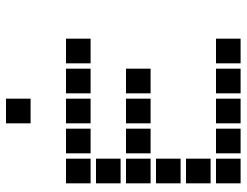

<svg xmlns="http://www.w3.org/2000/svg" viewBox="-111 -720 822 640"><g transform="rotate(-90 300.0 -400.0)"><path d="M210 -791Q209 -791 209 -791Q209 -791 209 -790V-710Q209 -709 209 -709Q209 -709 210 -709H290Q291 -709 291 -709Q291 -709 291 -710V-790Q291 -791 291 -791Q291 -791 290 -791ZM10 -591Q9 -591 9 -591Q9 -591 9 -590V-510Q9 -509 9 -509Q9 -509 10 -509H90Q91 -509 91 -509Q91 -509 91 -510V-590Q91 -591 91 -591Q91 -591 90 -591ZM110 -591Q109 -591 109 -591Q109 -591 109 -590V-510Q109 -509 109 -509Q109 -509 110 -509H190Q191 -509 191 -509Q191 -509 191 -510V-590Q191 -591 191 -591Q191 -591 190 -591ZM210 -591Q209 -591 209 -591Q209 -591 209 -590V-510Q209 -509 209 -509Q209 -509 210 -509H290Q291 -509 291 -509Q291 -509 291 -510V-590Q291 -591 291 -591Q291 -591 290 -591ZM310 -591Q309 -591 309 -591Q309 -591 309 -590V-510Q309 -509 309 -509Q309 -509 310 -509H390Q391 -509 391 -509Q391 -509 391 -510V-590Q391 -591 391 -591Q391 -591 390 -591ZM410 -591Q409 -591 409 -591Q409 -591 409 -590V-510Q409 -509 409 -509Q409 -509 410 -509H490Q491 -509 491 -509Q491 -509 491 -510V-590Q491 -591 491 -591Q491 -591 490 -591ZM10 -491Q9 -491 9 -491Q9 -491 9 -490V-410Q9 -409 9 -409Q9 -409 10 -409H90Q91 -409 91 -409Q91 -409 91 -410V-490Q91 -491 91 -491Q91 -491 90 -491ZM10 -391Q9 -391 9 -391Q9 -391 9 -390V-310Q9 -309 9 -309Q9 -309 10 -309H90Q91 -309 91 -309Q91 -309 91 -310V-390Q91 -391 91 -391Q91 -391 90 -391ZM110 -391Q109 -391 109 -391Q109 -391 109 -390V-310Q109 -309 109 -309Q109 -309 110 -309H190Q191 -309 191 -309Q191 -309 191 -310V-390Q191 -391 191 -391Q191 -391 190 -391ZM210 -391Q209 -391 209 -391Q209 -391 209 -390V-310Q209 -309 209 -309Q209 -309 210 -309H290Q291 -309 291 -309Q291 -309 291 -310V-390Q291 -391 291 -391Q291 -391 290 -391ZM310 -391Q309 -391 309 -391Q309 -391 309 -390V-310Q309 -309 309 -309Q309 -309 310 -309H390Q391 -309 391 -309Q391 -309 391 -310V-390Q391 -391 391 -391Q391 -391 390 -391ZM10 -291Q9 -291 9 -291Q9 -291 9 -290V-210Q9 -209 9 -209Q9 -209 10 -209H90Q91 -209 91 -209Q91 -209 91 -210V-290Q91 -291 91 -291Q91 -291 90 -291ZM10 -191Q9 -191 9 -191Q9 -191 9 -190V-110Q9 -109 9 -109Q9 -109 10 -109H90Q91 -109 91 -109Q91 -109 91 -110V-190Q91 -191 91 -191Q91 -191 90 -191ZM10 -91Q9 -91 9 -91Q9 -91 9 -90V-10Q9 -9 9 -9Q9 -9 10 -9H90Q91 -9 91 -9Q91 -9 91 -10V-90Q91 -91 91 -91Q91 -91 90 -91ZM110 -91Q109 -91 109 -91Q109 -91 109 -90V-10Q109 -9 109 -9Q109 -9 110 -9H190Q191 -9 191 -9Q191 -9 191 -10V-90Q191 -91 191 -91Q191 -91 190 -91ZM210 -91Q209 -91 209 -91Q209 -91 209 -90V-10Q209 -9 209 -9Q209 -9 210 -9H290Q291 -9 291 -9Q291 -9 291 -10V-90Q291 -91 291 -91Q291 -91 290 -91ZM310 -91Q309 -91 309 -91Q309 -91 309 -90V-10Q309 -9 309 -9Q309 -9 310 -9H390Q391 -9 391 -9Q391 -9 391 -10V-90Q391 -91 391 -91Q391 -91 390 -91ZM410 -91Q409 -91 409 -91Q409 -91 409 -90V-10Q409 -9 409 -9Q409 -9 410 -9H490Q491 -9 491 -9Q491 -9 491 -10V-90Q491 -91 491 -91Q491 -91 490 -91Z"/></g></svg>

Font: Doto ExtraBold
Style: Regular
Weight: 800
Monospace: yes
Version: Version 1.000